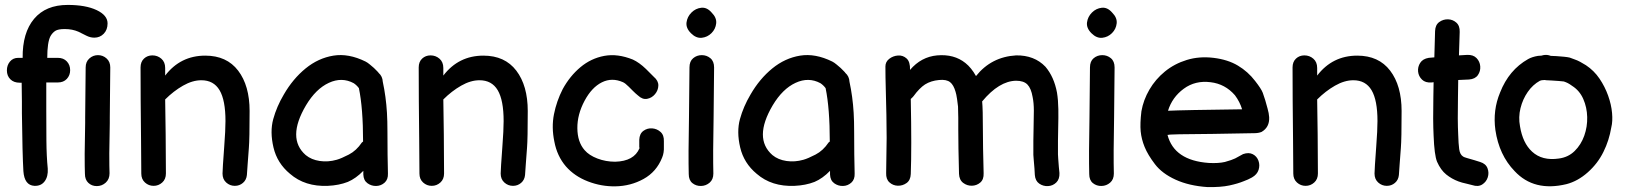

<svg xmlns="http://www.w3.org/2000/svg" viewBox="-20 -755 6615 780"><path d="M120 0Q147 1 161.5 -18.5Q176 -38 174 -70Q169 -120 168.5 -184.5Q168 -249 168 -305V-420H215Q238 -420 251.5 -434.5Q265 -449 265 -470Q265 -491 251.5 -505.5Q238 -520 215 -520H172Q172 -583 185 -608Q193 -622 204.5 -629.5Q216 -637 243 -637Q274 -637 299 -626Q307 -622 315 -618Q323 -614 331 -610Q347 -602 363 -602Q386 -602 401.5 -618Q417 -634 417 -660Q417 -693 372.5 -714Q328 -735 255 -735Q166 -735 118.5 -678.5Q71 -622 72 -520H54Q33 -520 20.5 -505Q8 -490 8 -469Q8 -447 22 -433Q36 -419 60 -419H68L69 -343V-295Q71 -128 75 -60Q79 -2 120 0ZM373 1Q394 1 409.5 -13Q425 -27 425 -51Q424 -73 424 -132Q424 -161 426 -255V-279L428 -481Q428 -504 413 -517.5Q398 -531 378 -531Q358 -531 343 -517.5Q328 -504 328 -481L326 -278V-256Q324 -160 324 -130Q324 -71 325 -49Q325 -25 339 -12Q353 1 373 1Z M604 0Q624 0 639 -13.5Q654 -27 654 -50L653 -209L651 -351Q685 -385 723.5 -407Q762 -429 798 -429Q848 -429 872 -388.5Q896 -348 896 -263Q896 -226 891 -161Q884 -66 884 -50Q884 -27 899 -13.5Q914 0 934 0Q953 0 967 -12Q981 -24 983 -44L986 -87L991 -154Q994 -190 994 -304Q994 -407 947.5 -468Q901 -529 814 -529Q713 -529 651 -448V-479Q651 -503 635.5 -516.5Q620 -530 599 -530Q579 -530 565 -517Q551 -504 551 -481Q551 -356 553 -186Q554 -129 554 -50Q554 -27 569 -13.5Q584 0 604 0Z M1393 -16Q1426 -30 1456 -61V-46Q1457 -22 1473 -10.5Q1489 1 1508.5 0.5Q1528 0 1542.5 -13Q1557 -26 1556 -50Q1555 -82 1554.5 -127.5Q1554 -173 1554 -218.5Q1554 -264 1552 -297Q1548 -363 1535 -423Q1534 -445 1518 -459Q1518 -460 1512 -466L1499 -479Q1492 -485 1482.5 -493Q1473 -501 1465 -505Q1396 -539 1334.5 -529Q1273 -519 1221.5 -477Q1170 -435 1133 -371Q1104 -322 1090 -271Q1076 -220 1091 -156Q1106 -92 1158 -49Q1219 4 1312 0Q1357 -2 1393 -16ZM1348 -106Q1313 -96 1279 -101Q1245 -106 1222 -125Q1144 -193 1223 -327Q1263 -394 1316 -418.5Q1369 -443 1417 -417Q1429 -409 1438 -397Q1455 -315 1455 -180Q1452 -178 1450 -176Q1428 -143 1397 -127Q1366 -111 1348 -106Z M1734 0Q1754 0 1769 -13.5Q1784 -27 1784 -50L1783 -209L1781 -351Q1815 -385 1853.5 -407Q1892 -429 1928 -429Q1978 -429 2002 -388.5Q2026 -348 2026 -263Q2026 -226 2021 -161Q2014 -66 2014 -50Q2014 -27 2029 -13.5Q2044 0 2064 0Q2083 0 2097 -12Q2111 -24 2113 -44L2116 -87L2121 -154Q2124 -190 2124 -304Q2124 -407 2077.5 -468Q2031 -529 1944 -529Q1843 -529 1781 -448V-479Q1781 -503 1765.5 -516.5Q1750 -530 1729 -530Q1709 -530 1695 -517Q1681 -504 1681 -481Q1681 -356 1683 -186Q1684 -129 1684 -50Q1684 -27 1699 -13.5Q1714 0 1734 0Z M2480 2Q2542 1 2594.5 -28Q2647 -57 2670 -115Q2678 -134 2677 -159V-181Q2678 -206 2663.5 -219Q2649 -232 2629.5 -233.5Q2610 -235 2594 -223.5Q2578 -212 2577 -187V-158L2578 -153Q2556 -100 2479 -98Q2441 -98 2407 -111Q2373 -124 2355 -145Q2326 -178 2325.5 -234Q2325 -290 2355 -346Q2384 -400 2425 -420.5Q2466 -441 2511 -421Q2520 -417 2534 -403L2551 -386Q2563 -374 2572 -367Q2590 -350 2609 -353.5Q2628 -357 2641 -372.5Q2654 -388 2654.5 -407.5Q2655 -427 2636 -443L2604 -475Q2577 -501 2551 -513Q2489 -538 2435 -528Q2381 -518 2338 -482Q2295 -446 2266 -393Q2241 -344 2230.5 -291Q2220 -238 2232 -180Q2243 -121 2279 -79Q2314 -39 2368.5 -18Q2423 3 2480 2Z M2778 -48Q2778 -23 2793 -11Q2808 1 2828 0.5Q2848 0 2863 -13Q2878 -26 2878 -50Q2876 -125 2879 -279Q2881 -433 2881 -481Q2881 -506 2866 -518.5Q2851 -531 2831 -531Q2811 -531 2796 -518.5Q2781 -506 2781 -481Q2781 -433 2779 -278Q2776 -123 2778 -48ZM2871 -704Q2852 -726 2829 -723.5Q2806 -721 2789 -704Q2772 -687 2769 -664Q2766 -641 2787 -620Q2808 -599 2831 -601.5Q2854 -604 2870.5 -620.5Q2887 -637 2889.5 -660Q2892 -683 2871 -704Z M3289 -16Q3322 -30 3352 -61V-46Q3353 -22 3369 -10.5Q3385 1 3404.5 0.5Q3424 0 3438.5 -13Q3453 -26 3452 -50Q3451 -82 3450.5 -127.5Q3450 -173 3450 -218.5Q3450 -264 3448 -297Q3444 -363 3431 -423Q3430 -445 3414 -459Q3414 -460 3408 -466L3395 -479Q3388 -485 3378.5 -493Q3369 -501 3361 -505Q3292 -539 3230.5 -529Q3169 -519 3117.5 -477Q3066 -435 3029 -371Q3000 -322 2986 -271Q2972 -220 2987 -156Q3002 -92 3054 -49Q3115 4 3208 0Q3253 -2 3289 -16ZM3244 -106Q3209 -96 3175 -101Q3141 -106 3118 -125Q3040 -193 3119 -327Q3159 -394 3212 -418.5Q3265 -443 3313 -417Q3325 -409 3334 -397Q3351 -315 3351 -180Q3348 -178 3346 -176Q3324 -143 3293 -127Q3262 -111 3244 -106Z M4184 -44Q4186 -20 4202 -9Q4218 2 4237.5 1Q4257 0 4271 -13.5Q4285 -27 4284 -52Q4283 -60 4281.5 -77.5Q4280 -95 4279 -110.5Q4278 -126 4278 -128V-183Q4278 -207 4279 -241Q4280 -275 4279.5 -311.5Q4279 -348 4274 -379Q4262 -443 4227 -484Q4182 -531 4108 -530Q4007 -524 3945 -446Q3926 -480 3902 -499Q3856 -536 3787 -530Q3722 -524 3677 -471Q3678 -504 3663 -517.5Q3648 -531 3628 -529.5Q3608 -528 3592.5 -516Q3577 -504 3577 -485Q3577 -443 3578.5 -391.5Q3580 -340 3581 -288Q3582 -236 3582 -195Q3582 -163 3580 -52Q3579 -27 3593.5 -14Q3608 -1 3627.5 -0.5Q3647 0 3663 -11.5Q3679 -23 3680 -48Q3684 -153 3680 -353Q3686 -358 3691 -364Q3715 -397 3738 -412Q3762 -427 3795 -430Q3825 -433 3840 -421Q3854 -410 3862 -382Q3865 -373 3868 -353Q3871 -333 3872 -322Q3872 -314 3872.5 -298Q3873 -282 3873 -277V-227Q3873 -162 3876 -49Q3877 -24 3893 -12Q3909 0 3928.5 -0.5Q3948 -1 3962.5 -13.5Q3977 -26 3976 -51Q3973 -164 3973 -227Q3973 -313 3970 -343Q4039 -426 4108 -427Q4139 -427 4154 -411.5Q4169 -396 4175 -361Q4180 -337 4180 -305.5Q4180 -274 4179 -241Q4178 -208 4178 -183V-126Q4178 -123 4179.5 -106Q4181 -89 4182.5 -70.5Q4184 -52 4184 -44Z M4405 -48Q4405 -23 4420 -11Q4435 1 4455 0.5Q4475 0 4490 -13Q4505 -26 4505 -50Q4503 -125 4506 -279Q4508 -433 4508 -481Q4508 -506 4493 -518.5Q4478 -531 4458 -531Q4438 -531 4423 -518.5Q4408 -506 4408 -481Q4408 -433 4406 -278Q4403 -123 4405 -48ZM4498 -704Q4479 -726 4456 -723.5Q4433 -721 4416 -704Q4399 -687 4396 -664Q4393 -641 4414 -620Q4435 -599 4458 -601.5Q4481 -604 4497.5 -620.5Q4514 -637 4516.5 -660Q4519 -683 4498 -704Z M4885 5Q4939 6 4974 -1.5Q5009 -9 5033 -19Q5050 -25 5066 -34Q5087 -46 5093 -65Q5099 -84 5092.5 -102Q5086 -120 5069.5 -128.5Q5053 -137 5030 -129Q5011 -118 4998 -111.5Q4985 -105 4956 -97Q4930 -91 4891 -93Q4750 -103 4723 -207H4726Q4726 -210 4906 -211L5077 -214Q5092 -214 5105 -219Q5138 -238 5136 -279Q5135 -295 5129.5 -314Q5124 -333 5120 -348Q5115 -362 5110 -378Q5104 -394 5079 -426Q5050 -464 5009 -488.5Q4968 -513 4910 -520Q4852 -527 4801.5 -511.5Q4751 -496 4712.5 -464.5Q4674 -433 4649.5 -391Q4625 -349 4617 -303Q4611 -253 4614 -221.5Q4617 -190 4630 -158Q4643 -126 4672 -88Q4701 -50 4756 -25Q4811 0 4885 5ZM4725 -305Q4742 -360 4789 -394.5Q4836 -429 4898 -421Q4957 -414 4997 -368Q5017 -341 5026 -311Q4783 -308 4725 -305Z M5284 0Q5304 0 5319 -13.5Q5334 -27 5334 -50L5333 -209L5331 -351Q5365 -385 5403.5 -407Q5442 -429 5478 -429Q5528 -429 5552 -388.5Q5576 -348 5576 -263Q5576 -226 5571 -161Q5564 -66 5564 -50Q5564 -27 5579 -13.5Q5594 0 5614 0Q5633 0 5647 -12Q5661 -24 5663 -44L5666 -87L5671 -154Q5674 -190 5674 -304Q5674 -407 5627.5 -468Q5581 -529 5494 -529Q5393 -529 5331 -448V-479Q5331 -503 5315.5 -516.5Q5300 -530 5279 -530Q5259 -530 5245 -517Q5231 -504 5231 -481Q5231 -356 5233 -186Q5234 -129 5234 -50Q5234 -27 5249 -13.5Q5264 0 5284 0Z M5961 -3Q5985 5 6001.5 -5.5Q6018 -16 6024 -34.5Q6030 -53 6023 -71.5Q6016 -90 5993 -97Q5985 -100 5969 -104.5Q5953 -109 5939.5 -113Q5926 -117 5924 -119Q5911 -127 5908 -149Q5905 -171 5904 -207Q5901 -266 5903 -360Q5903 -382 5904 -430L5948 -432Q5973 -434 5984 -450Q5995 -466 5993.5 -485.5Q5992 -505 5978.5 -519Q5965 -533 5940 -532L5907 -530L5910 -625Q5911 -650 5896.5 -663Q5882 -676 5862.5 -676.5Q5843 -677 5827 -665.5Q5811 -654 5810 -629Q5808 -575 5807 -522L5784 -520Q5760 -516 5749.5 -499.5Q5739 -483 5741 -464Q5743 -445 5757 -431.5Q5771 -418 5796 -420L5804 -421Q5803 -379 5803 -361Q5801 -265 5804 -204Q5807 -125 5818 -98Q5833 -64 5855.5 -46Q5878 -28 5905 -18Q5918 -13 5937 -9Q5955 -5 5961 -3Z M6344 -7Q6390 -19 6430.5 -55Q6471 -91 6494 -138Q6517 -184 6526 -238Q6532 -262 6529 -296Q6526 -330 6513 -366.5Q6500 -403 6478 -435.5Q6456 -468 6423 -490Q6410 -498 6399 -504Q6388 -510 6376 -514L6357 -521Q6349 -523 6334 -524.5Q6319 -526 6303.5 -527Q6288 -528 6280 -528Q6265 -534 6250 -531Q6247 -530 6242 -529Q6229 -528 6228 -528Q6204 -524 6188 -515Q6110 -471 6074 -379Q6044 -307 6055 -227Q6070 -125 6133 -60Q6212 25 6344 -7ZM6313 -111Q6245 -101 6204 -139Q6166 -174 6155 -242Q6148 -279 6157 -315.5Q6166 -352 6186.5 -381.5Q6207 -411 6236 -427L6243 -429Q6244 -429 6255 -430Q6259 -429 6262 -429Q6268 -429 6283 -428Q6298 -427 6312.5 -426Q6327 -425 6333 -424Q6342 -421 6349 -417.5Q6356 -414 6367 -406Q6397 -387 6412 -353Q6427 -319 6428 -279.5Q6429 -240 6416 -203.5Q6403 -167 6377 -141.5Q6351 -116 6313 -111Z"/></svg>

Font: Balsamiq Sans
Style: Regular
Weight: 400
Designer: Michael Angeles
Foundry: Balsamiq SRL
Version: Version 1.020; ttfautohint (v1.8.4.7-5d5b);gftools[0.9.26]